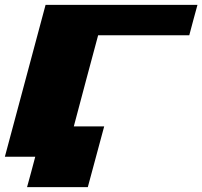

<svg xmlns="http://www.w3.org/2000/svg" viewBox="-20 -645 832 790"><path d="M91.3 125H341.3Q352.5 83 375 0Q397.5 -83 408.7 -125H283.7Q300.3 -187.5 333.5 -312.5Q366.7 -437.5 383.8 -500H758.8Q764.2 -520.5 775.4 -562.3Q786.6 -604 792.5 -625H167.5Q139.6 -520.5 83.7 -312.3Q27.8 -104 0 0H125Q119.6 21 108.4 62.5Q97.2 104 91.3 125Z"/></svg>

Font: Faithful 32x
Style: BoldOblique
Weight: 400
Foundry: Faithful Resource Pack
Version: Version 1.0; January 27, 2023